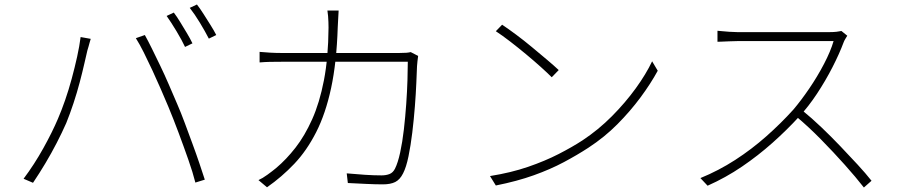

<svg xmlns="http://www.w3.org/2000/svg" viewBox="-20 -821 4020 855"><path d="M754 -765Q767 -748 782 -723.5Q797 -699 812 -674Q827 -649 837 -628L804 -612Q790 -642 766 -682Q742 -722 722 -750ZM857 -801Q871 -783 886.5 -758.5Q902 -734 917.5 -709.5Q933 -685 943 -665L910 -649Q893 -682 870 -720Q847 -758 825 -786ZM238 -292Q254 -329 270 -375Q286 -421 299.5 -471Q313 -521 323.5 -568.5Q334 -616 339 -656L384 -648Q381 -639 379 -631Q377 -623 374.5 -614.5Q372 -606 369 -596Q364 -575 355.5 -537.5Q347 -500 335 -454.5Q323 -409 307.5 -362Q292 -315 275 -273Q256 -230 232.5 -184.5Q209 -139 182.5 -94.5Q156 -50 127 -7L85 -25Q133 -89 173 -161Q213 -233 238 -292ZM730 -345Q714 -383 696 -424.5Q678 -466 658.5 -508Q639 -550 620.5 -587Q602 -624 585 -651L625 -665Q639 -640 656.5 -604.5Q674 -569 693.5 -528.5Q713 -488 732 -444Q751 -400 769 -358Q786 -319 803 -273Q820 -227 837 -181Q854 -135 868 -93.5Q882 -52 892 -21L850 -8Q839 -52 818.5 -110.5Q798 -169 775 -230.5Q752 -292 730 -345Z M1488 -774Q1487 -758 1486 -738Q1485 -718 1484 -700Q1479 -543 1454.5 -429Q1430 -315 1388 -232.5Q1346 -150 1290.5 -91.5Q1235 -33 1169 13L1131 -19Q1149 -27 1171 -43Q1193 -59 1210 -73Q1255 -111 1296 -163.5Q1337 -216 1370 -289.5Q1403 -363 1422.5 -463.5Q1442 -564 1443 -698Q1443 -710 1442.5 -723Q1442 -736 1441 -749.5Q1440 -763 1438 -774ZM1842 -572Q1840 -559 1839 -548Q1838 -537 1837 -526Q1836 -500 1834 -452.5Q1832 -405 1827.5 -347Q1823 -289 1816 -231Q1809 -173 1799 -124.5Q1789 -76 1775 -49Q1761 -21 1740 -10.5Q1719 0 1685 0Q1652 0 1611 -2Q1570 -4 1529 -6L1524 -49Q1567 -45 1606.5 -42.5Q1646 -40 1679 -40Q1699 -40 1714.5 -46Q1730 -52 1739 -70Q1752 -96 1762 -142Q1772 -188 1778.5 -244.5Q1785 -301 1789 -358Q1793 -415 1794.5 -464.5Q1796 -514 1796 -546H1238Q1205 -546 1182 -545.5Q1159 -545 1136 -543V-590Q1158 -588 1183 -586.5Q1208 -585 1237 -585H1756Q1777 -585 1789 -586Q1801 -587 1809 -589Z M2216 -711Q2243 -693 2278 -667Q2313 -641 2349 -611Q2385 -581 2416.5 -554.5Q2448 -528 2468 -509L2437 -477Q2418 -496 2388 -523Q2358 -550 2322.5 -579.5Q2287 -609 2252 -636Q2217 -663 2188 -682ZM2162 -37Q2256 -52 2331.5 -78Q2407 -104 2467.5 -135Q2528 -166 2574 -196Q2645 -243 2705 -303.5Q2765 -364 2811 -427.5Q2857 -491 2884 -548L2909 -506Q2878 -449 2832.5 -387.5Q2787 -326 2729.5 -268Q2672 -210 2600 -163Q2551 -131 2491 -99Q2431 -67 2357 -40.5Q2283 -14 2188 5Z M3753 -662Q3750 -657 3744.5 -648Q3739 -639 3737 -633Q3718 -582 3687 -521.5Q3656 -461 3618 -403.5Q3580 -346 3539 -302Q3484 -242 3420 -185Q3356 -128 3284 -79Q3212 -30 3131 6L3099 -28Q3180 -61 3253.5 -108.5Q3327 -156 3392.5 -214Q3458 -272 3513 -333Q3547 -373 3583.5 -426.5Q3620 -480 3649.5 -536.5Q3679 -593 3692 -638Q3685 -638 3652 -638Q3619 -638 3573 -638Q3527 -638 3476 -638Q3425 -638 3379 -638Q3333 -638 3301.5 -638Q3270 -638 3263 -638Q3247 -638 3227 -637Q3207 -636 3191.5 -635.5Q3176 -635 3175 -635V-684Q3176 -684 3191.5 -682.5Q3207 -681 3227 -679.5Q3247 -678 3263 -678Q3270 -678 3300.5 -678Q3331 -678 3375 -678Q3419 -678 3467.5 -678Q3516 -678 3560 -678Q3604 -678 3635 -678Q3666 -678 3675 -678Q3692 -678 3705 -679.5Q3718 -681 3727 -683ZM3552 -330Q3595 -295 3638 -254Q3681 -213 3722 -170Q3763 -127 3799 -88Q3835 -49 3861 -16L3827 14Q3792 -31 3742 -87Q3692 -143 3636 -200Q3580 -257 3525 -303Z"/></svg>

Font: Noto Sans SC ExtraLight
Style: Regular
Weight: 250
Designer: Ryoko NISHIZUKA 西塚涼子 (kana, bopomofo & ideographs); Paul D. Hunt (Latin, Greek & Cyrillic); Sandoll Communications 산돌커뮤니
Foundry: Adobe
Version: Version 2.004-H2;hotconv 1.0.118;makeotfexe 2.5.65603